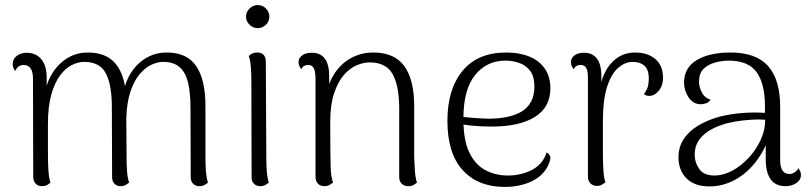

<svg xmlns="http://www.w3.org/2000/svg" viewBox="-20 -724 3189 757"><path d="M790 -103Q790 -75 792 -48.5Q794 -22 800 -4Q794 1 786 5.5Q778 10 766 10Q751 10 741.5 0.5Q732 -9 732 -25L731 -301Q731 -358 721.5 -398Q712 -438 688.5 -459Q665 -480 623 -480Q601 -480 576.5 -468.5Q552 -457 530.5 -431.5Q509 -406 494.5 -363.5Q480 -321 478 -259L479 -103Q479 -75 481 -48.5Q483 -22 489 -4Q483 1 475 5.5Q467 10 455 10Q441 10 431.5 0.5Q422 -9 422 -25L421 -301Q421 -389 397.5 -434.5Q374 -480 312 -480Q288 -480 263 -467.5Q238 -455 217 -427Q196 -399 182.5 -352Q169 -305 169 -236Q169 -174 169 -133.5Q169 -93 170 -69Q171 -45 173 -30.5Q175 -16 179 -4Q175 0 166.5 5Q158 10 145 10Q130 10 120.5 0Q111 -10 111 -27L110 -415Q110 -441 100.5 -454.5Q91 -468 73 -468Q63 -468 54 -462Q45 -456 40 -444Q30 -457 30 -471Q30 -492 46.5 -504Q63 -516 85 -516Q121 -516 142.5 -491Q164 -466 164 -417V-337L155 -350Q169 -427 216 -472Q263 -517 326 -517Q399 -517 435.5 -473Q472 -429 477 -347L465 -350Q473 -401 497.5 -438.5Q522 -476 558 -496.5Q594 -517 638 -517Q717 -517 753.5 -463.5Q790 -410 790 -306Z M996 -613Q978 -613 964 -626.5Q950 -640 950 -658Q950 -677 964 -690.5Q978 -704 996 -704Q1015 -704 1028.5 -690.5Q1042 -677 1042 -658Q1042 -640 1028.5 -626.5Q1015 -613 996 -613ZM1030 -103Q1030 -73 1032 -47.5Q1034 -22 1040 -4Q1035 0 1026.5 5Q1018 10 1005 10Q991 10 981.5 0.5Q972 -9 972 -25L971 -405Q971 -434 969 -460Q967 -486 961 -503Q965 -508 973.5 -512.5Q982 -517 995 -517Q1010 -517 1019 -508Q1028 -499 1028 -482Z M1259 10Q1243 10 1233.5 0Q1224 -10 1224 -27V-417Q1223 -445 1216.5 -456.5Q1210 -468 1195 -468Q1189 -468 1181 -465Q1173 -462 1168 -451Q1157 -465 1157 -479Q1157 -495 1171 -505.5Q1185 -516 1209 -516Q1244 -516 1261 -492.5Q1278 -469 1278 -423V-339L1264 -325Q1269 -385 1295 -428Q1321 -471 1362 -494Q1403 -517 1452 -517Q1535 -517 1574 -463.5Q1613 -410 1613 -306V-103Q1614 -75 1616 -48.5Q1618 -22 1624 -4Q1618 1 1610 5.5Q1602 10 1589 10Q1574 10 1564 0.5Q1554 -9 1554 -25V-301Q1553 -389 1527 -433.5Q1501 -478 1437 -478Q1413 -478 1386 -466.5Q1359 -455 1335.5 -428Q1312 -401 1297 -355.5Q1282 -310 1282 -244Q1282 -179 1282.5 -138Q1283 -97 1283.5 -71.5Q1284 -46 1286.5 -31Q1289 -16 1293 -4Q1288 0 1279.5 5Q1271 10 1259 10Z M1970 13Q1865 13 1804.5 -53Q1744 -119 1744 -248Q1744 -372 1803.5 -444.5Q1863 -517 1976 -517Q2028 -517 2067 -501Q2106 -485 2128 -453.5Q2150 -422 2150 -376Q2150 -301 2089 -263Q2028 -225 1919 -225Q1876 -225 1841 -228.5Q1806 -232 1771 -239L1772 -268Q1799 -263 1836 -260Q1873 -257 1906 -256Q1946 -256 1979.5 -263Q2013 -270 2037 -284.5Q2061 -299 2074 -323.5Q2087 -348 2087 -382Q2087 -423 2070 -445Q2053 -467 2027 -476Q2001 -485 1973 -485Q1899 -485 1853 -428Q1807 -371 1807 -255Q1807 -170 1831 -121.5Q1855 -73 1895 -52.5Q1935 -32 1982 -32Q2035 -32 2078 -54.5Q2121 -77 2135 -123Q2144 -119 2148.5 -109Q2153 -99 2143 -76Q2124 -32 2077 -9.5Q2030 13 1970 13Z M2332 9Q2318 9 2308 -1Q2298 -11 2298 -28V-417Q2298 -445 2291 -456.5Q2284 -468 2269 -468Q2263 -468 2255 -465Q2247 -462 2242 -451Q2231 -465 2231 -479Q2231 -495 2245 -505.5Q2259 -516 2283 -516Q2317 -516 2334.5 -491.5Q2352 -467 2351 -418V-337L2339 -334Q2347 -424 2386 -470.5Q2425 -517 2484 -517Q2533 -517 2563.5 -491.5Q2594 -466 2594 -417Q2594 -387 2578.5 -367.5Q2563 -348 2544 -346Q2527 -345 2519 -353Q2532 -371 2535 -385.5Q2538 -400 2538 -415Q2538 -449 2521 -464.5Q2504 -480 2474 -480Q2446 -480 2419 -458Q2392 -436 2374.5 -384.5Q2357 -333 2357 -244Q2357 -180 2357 -138.5Q2357 -97 2358 -72Q2359 -47 2361 -32Q2363 -17 2367 -5Q2362 -1 2353.5 4Q2345 9 2332 9Z M3077 10Q3038 10 3018.5 -17Q2999 -44 2999 -97V-204L3015 -194Q2996 -132 2959.5 -85.5Q2923 -39 2876 -14Q2829 11 2777 11Q2718 11 2686.5 -21Q2655 -53 2655 -104Q2655 -143 2674.5 -174Q2694 -205 2730.5 -227.5Q2767 -250 2817 -264Q2860 -275 2907.5 -278.5Q2955 -282 2996 -279V-305Q2996 -394 2963 -439.5Q2930 -485 2853 -485Q2827 -485 2799.5 -477.5Q2772 -470 2754 -452.5Q2736 -435 2736 -401Q2736 -382 2747 -360Q2758 -338 2782 -331Q2774 -320 2763 -316.5Q2752 -313 2743 -313Q2713 -313 2695 -340Q2677 -367 2677 -398Q2677 -457 2727 -487Q2777 -517 2860 -517Q2961 -517 3008.5 -463.5Q3056 -410 3056 -302V-91Q3056 -38 3093 -38Q3102 -38 3112 -44Q3122 -50 3128 -61Q3133 -54 3135.5 -47Q3138 -40 3138 -34Q3138 -15 3120 -2.5Q3102 10 3077 10ZM2801 -32Q2834 -33 2868 -51.5Q2902 -70 2931 -101Q2960 -132 2978.5 -171Q2997 -210 2997 -252Q2973 -254 2941.5 -252Q2910 -250 2880 -245Q2850 -240 2827 -232Q2776 -215 2747.5 -186Q2719 -157 2719 -114Q2719 -83 2737.5 -57Q2756 -31 2801 -32Z"/></svg>

Font: Arima Thin Light
Style: Regular
Weight: 300
Version: Version 1.100